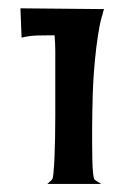

<svg xmlns="http://www.w3.org/2000/svg" viewBox="-20 -748 326 473"><path d="M229.5 -294.9H96.7L107.4 -304.7Q110.4 -306.6 111.8 -322.8Q113.3 -338.9 114.3 -361.3Q115.2 -383.8 115.7 -410.6Q116.2 -437.5 116.2 -461.4Q116.2 -485.4 116.2 -503.9Q116.2 -522.5 116.2 -528.3V-585Q116.2 -604.5 116.2 -623Q116.2 -641.6 114.3 -661.1Q94.7 -661.1 73.7 -660.6Q52.7 -660.2 33.2 -655.3L30.3 -727.5L236.3 -725.6Q234.4 -720.7 233.4 -715.8Q232.4 -710.9 230.5 -706.1Q225.6 -688.5 221.2 -659.7Q216.8 -630.9 213.9 -600.1Q210.9 -569.3 209.5 -540.5Q208 -511.7 208 -494.1Q208 -489.3 207.5 -473.6Q207 -458 207 -437.5Q207 -417 207 -394.5Q207 -372.1 207.5 -352.5Q208 -333 209.5 -319.8Q210.9 -306.6 213.9 -304.7Q220.7 -299.8 229.5 -294.9Z"/></svg>

Font: Cherry Cream Soda
Style: Regular
Weight: 400
Designer: Font Diner, Inc
Foundry: Font Diner, Inc
Version: Version 1.001